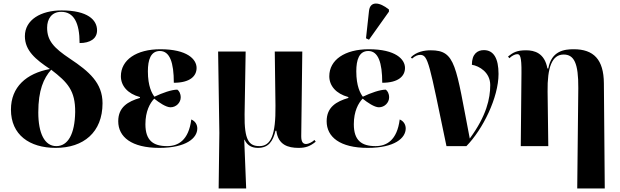

<svg xmlns="http://www.w3.org/2000/svg" viewBox="-20 -828 3513 1088"><path d="M296 10C453 10 561 -78 561 -243C561 -358 485 -423 377 -495C284 -557 247 -598 247 -671C247 -720 272 -761 327 -761C398 -761 431 -699 431 -584C491 -584 530 -609 530 -656C530 -715 477 -769 329 -769C212 -769 121 -716 121 -623C121 -541 182 -491 263 -437C129 -412 42 -335 42 -207C42 -64 147 10 296 10ZM299 0C233 0 197 -72 197 -191C197 -317 227 -384 270 -433C364 -361 407 -314 406 -193C404 -68 365 0 299 0Z M883 10C1036 10 1098 -46 1098 -100C1098 -120 1088 -141 1064 -151C1049 -32 989 0 927 0C848 0 804 -32 804 -124C804 -198 830 -244 854 -269C881 -247 921 -220 946 -220C979 -220 1004 -247 1004 -276C1004 -298 995 -313 985 -320C953 -320 901 -302 855 -280C841 -299 818 -339 818 -424C818 -489 834 -539 886 -539C942 -539 965 -474 965 -359C1057 -359 1094 -397 1094 -443C1094 -492 1041 -549 889 -549C752 -549 665 -488 665 -396C665 -342 703 -297 773 -278V-273C705 -253 650 -221 650 -141C650 -52 725 10 883 10Z M1219 240H1375L1364 -36H1366C1382 -2 1409 10 1442 10C1502 10 1527 -28 1541 -87H1546C1556 -7 1612 10 1672 10C1714 10 1738 0 1769 -25L1762 -35C1749 -22 1727 -12 1715 -12C1698 -12 1687 -22 1687 -56L1693 -536H1537L1541 -230C1543 -62 1515 0 1450 0C1391 0 1364 -33 1366 -180L1372 -536H1216L1223 -75Z M2071 -603 2184 -762V-774C2130 -818 2077 -823 2071 -766L2054 -611ZM2064 10C2217 10 2279 -46 2279 -100C2279 -120 2269 -141 2245 -151C2230 -32 2170 0 2108 0C2029 0 1985 -32 1985 -124C1985 -198 2011 -244 2035 -269C2062 -247 2102 -220 2127 -220C2160 -220 2185 -247 2185 -276C2185 -298 2176 -313 2166 -320C2134 -320 2082 -302 2036 -280C2022 -299 1999 -339 1999 -424C1999 -489 2015 -539 2067 -539C2123 -539 2146 -474 2146 -359C2238 -359 2275 -397 2275 -443C2275 -492 2222 -549 2070 -549C1933 -549 1846 -488 1846 -396C1846 -342 1884 -297 1954 -278V-273C1886 -253 1831 -221 1831 -141C1831 -52 1906 10 2064 10Z M2510 0H2623C2716 -95 2805 -275 2805 -409C2805 -496 2778 -544 2722 -544C2686 -544 2654 -523 2654 -461C2696 -454 2758 -418 2758 -346C2758 -270 2737 -172 2642 -43C2562 -457 2563 -543 2421 -543C2384 -543 2340 -535 2308 -503L2315 -496C2333 -512 2348 -517 2361 -517C2407 -517 2412 -470 2510 0Z M3251 240H3407L3402 -356C3401 -491 3344 -549 3231 -549C3178 -549 3105 -540 3087 -440H3082C3066 -528 3008 -543 2961 -543C2909 -543 2888 -531 2859 -508L2866 -498C2884 -515 2901 -521 2911 -521C2926 -521 2936 -511 2935 -415L2931 0H3087L3083 -309C3081 -446 3108 -519 3174 -519C3233 -519 3258 -470 3257 -329Z"/></svg>

Font: Noto Serif Display
Style: Bold
Weight: 700
Designer: Monotype Design Team
Foundry: Monotype Imaging Inc.
Version: Version 2.009